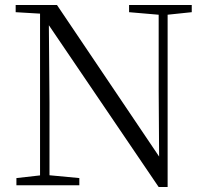

<svg xmlns="http://www.w3.org/2000/svg" viewBox="-20 -745 832 772"><path d="M46 0V-29L152 -41H172L299 -29V0ZM141 0V-703H176L179 -332V0ZM499 -696V-725H751V-696L646 -685H627ZM618 7 168 -656 166 -657 144 -690 43 -696V-725H209L637 -90L620 -84L618 -383V-725H654V7Z"/></svg>

Font: Noto Serif SC ExtraLight Light
Style: Regular
Weight: 300
Version: Version 2.002-H1;hotconv 1.1.0;makeotfexe 2.6.0